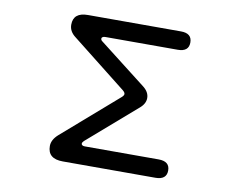

<svg xmlns="http://www.w3.org/2000/svg" viewBox="-78 -813 1155 925"><g transform="rotate(10 500.0 -350.0)"><path d="M209 -54.7Q209 -85 239.3 -112.3L509.8 -347.7Q519.5 -356.4 519.5 -363.3Q519.5 -371.1 508.8 -379.9L240.2 -591.8Q209 -615.2 209 -648.4Q209 -708 280.3 -708H735.4Q789.1 -708 789.1 -663.1Q789.1 -618.2 735.4 -618.2H380.9Q373 -618.2 368.2 -615.2Q363.3 -612.3 363.3 -607.4Q363.3 -599.6 372.1 -593.8L599.6 -417Q630.9 -393.6 630.9 -363.3Q630.9 -335 602.5 -311.5L366.2 -106.4Q358.4 -98.6 358.4 -92.8Q358.4 -87.9 362.8 -85Q367.2 -82 375 -82H736.3Q791 -82 791 -37.1Q791 7.8 736.3 7.8H283.2Q209 7.8 209 -54.7Z"/></g></svg>

Font: FakePearl
Style: Regular
Weight: 400
Version: Version 1.2